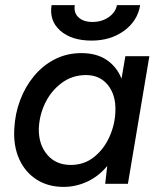

<svg xmlns="http://www.w3.org/2000/svg" viewBox="-20 -720 630 752"><path d="M229 12Q168 12 123 -17Q78 -46 55 -97.5Q32 -149 36 -216Q39 -275 59 -328Q79 -381 113.5 -422.5Q148 -464 195 -488Q242 -512 299 -512Q358 -512 397.5 -485.5Q437 -459 456 -412L471 -500H565L481 0H392L400 -70Q366 -29 321.5 -8.5Q277 12 229 12ZM257 -74Q310 -74 349 -105.5Q388 -137 409.5 -186Q431 -235 432 -286Q434 -348 402.5 -387Q371 -426 317 -426Q263 -426 221.5 -395Q180 -364 157 -316.5Q134 -269 132 -216Q131 -154 165 -114Q199 -74 257 -74ZM339 -561Q260 -561 216 -600Q172 -639 182 -700H273Q268 -670 287.5 -652Q307 -634 342 -634Q379 -634 406 -653Q433 -672 438 -700H529Q519 -638 466 -599.5Q413 -561 339 -561Z"/></svg>

Font: Figtree Medium
Style: Italic
Weight: 500
Italic angle: -9.5°
Foundry: Erik Kennedy
Version: Version 2.001; ttfautohint (v1.8.4.7-5d5b);gftools[0.9.27]